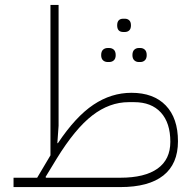

<svg xmlns="http://www.w3.org/2000/svg" viewBox="-20 -760 792 780"><path d="M35 -38H131L185 -129V-740H218V-249L213 -179L215 -178Q287 -286 359.5 -334.5Q432 -383 514 -383Q604 -383 653.5 -331.5Q703 -280 703 -186Q703 -94 643.5 -47Q584 0 469 0H35ZM165 -41 167 -38H469Q568 -38 620 -75Q672 -112 672 -184Q672 -261 633.5 -303Q595 -345 525 -345H503Q425 -345 355 -291Q285 -237 210 -115ZM544 -508Q533 -508 525.5 -515Q518 -522 518 -536Q518 -551 525.5 -558Q533 -565 544 -565H550Q561 -565 568.5 -558Q576 -551 576 -536Q576 -522 568.5 -515Q561 -508 550 -508ZM418 -508Q406 -508 398.5 -515Q391 -522 391 -536Q391 -551 398.5 -558Q406 -565 418 -565H423Q435 -565 442.5 -558Q450 -551 450 -536Q450 -522 442.5 -515Q435 -508 423 -508ZM481 -630Q456 -630 456 -657Q456 -684 481 -684H487Q498 -684 505 -677.5Q512 -671 512 -657Q512 -643 505 -636.5Q498 -630 487 -630Z"/></svg>

Font: IBM Plex Sans Arabic ExtLt
Style: Regular
Weight: 200
Designer: Mike Abbink, Paul van der Laan, Pieter van Rosmalen, Wael Morcos, Khajak Apelian
Foundry: Bold Monday
Version: Version 1.2